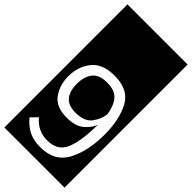

<svg xmlns="http://www.w3.org/2000/svg" viewBox="-359 -975 1246 1246"><g transform="rotate(45 264.0 -352.0)"><path d="M-12 -917H540V213H-12ZM46 -316Q46 -236 88 -177Q130 -118 229 -118Q308 -118 349 -153Q390 -188 405 -228Q405 -226 405 -217Q405 -208 404 -207Q402 -71 369.5 2.5Q337 76 244 76Q155 76 100 7L57 51Q93 95 137 117Q181 139 243 139Q374 139 427.5 37.5Q481 -64 481 -214Q481 -350 433.5 -440.5Q386 -531 256 -531Q146 -531 96 -467.5Q46 -404 46 -316ZM120 -319Q120 -387 151 -426Q182 -465 254 -465Q328 -465 359.5 -425Q391 -385 400 -321Q396 -275 362.5 -228Q329 -181 247 -181Q180 -181 150 -217Q120 -253 120 -319Z"/></g></svg>

Font: Zilla Slab Highlight Regular
Style: Regular
Weight: 400
Designer: Typotheque Type Foundry
Foundry: Typotheque type foundry
Version: Version 1.1; 2017; ttfautohint (v1.6)